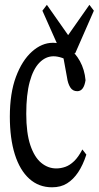

<svg xmlns="http://www.w3.org/2000/svg" viewBox="-20 -776 411 800"><path d="M196.8 4.4Q141.6 4.4 102.1 -31.2Q62.5 -66.9 41.7 -133.1Q21 -199.2 21 -290Q21 -387.7 46.4 -455.8Q71.8 -523.9 113 -560.8Q154.3 -597.7 200.2 -597.7Q235.4 -597.7 264.4 -577.1Q293.5 -556.6 313 -521.2Q332.5 -485.8 336.4 -441.9Q333 -419.4 324.5 -407.7Q315.9 -396 301.8 -396Q282.7 -396 272.7 -412.1Q262.7 -428.2 259.3 -453.1L240.2 -557.6L277.3 -511.7Q258.3 -528.3 238.8 -534.9Q219.2 -541.5 203.1 -541.5Q170.4 -541.5 144.3 -514.9Q118.2 -488.3 103.8 -435.1Q89.4 -381.8 89.4 -301.8Q89.4 -221.7 106.4 -171.1Q123.5 -120.6 151.9 -97.4Q180.2 -74.2 214.4 -74.2Q233.4 -74.2 252.2 -80.8Q271 -87.4 288.8 -104.5Q306.6 -121.6 323.2 -153.3L339.8 -131.8Q325.7 -88.4 305.7 -58.3Q285.6 -28.3 259.5 -12Q233.4 4.4 196.8 4.4ZM175.3 -755.9 295.9 -584H231.9L352.5 -755.9L371.1 -731.4L293.5 -554.2H235.4L156.7 -731.4Z"/></svg>

Font: Scarab Serif
Style: Regular
Weight: 400
Designer: John Roberts
Foundry: Scarab
Version: 1.0